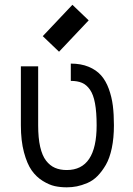

<svg xmlns="http://www.w3.org/2000/svg" viewBox="-20 -781 565 813"><path d="M230 -562 161.1 -627.9 286.6 -760.7 355.5 -694.8ZM462.4 -250.5Q462.4 -196.8 453.4 -153.8Q444.3 -110.8 428.2 -83Q412.1 -55.2 392.8 -35.6Q373.5 -16.1 349.9 -6.1Q326.2 3.9 305.4 8.1Q284.7 12.2 262.7 12.2Q235.8 12.2 212.2 7.1Q188.5 2 161.1 -14.9Q133.8 -31.7 114.3 -59.3Q94.7 -86.9 81.5 -136Q68.4 -185.1 68.4 -250.5V-500H141.6V-250.5Q141.6 -196.8 150.1 -159.4Q158.7 -122.1 175 -100.8Q191.4 -79.6 212.9 -70.3Q234.4 -61 262.7 -61Q389.2 -61 389.2 -250.5Q389.2 -306.2 382.3 -343.3Q375.5 -380.4 361.1 -401.1Q346.7 -421.9 327.4 -430.2Q308.1 -438.5 279.8 -438.5V-511.7Q322.8 -511.7 355.2 -498.3Q387.7 -484.9 408 -461.9Q428.2 -439 440.7 -404.8Q453.1 -370.6 457.8 -333.7Q462.4 -296.9 462.4 -250.5Z"/></svg>

Font: Anka/Coder Condensed
Style: Regular
Weight: 400
Width: 4
Monospace: yes
Version: Version 1.100